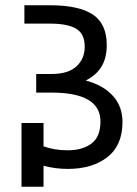

<svg xmlns="http://www.w3.org/2000/svg" viewBox="-20 -667 524 732"><path d="M447 -202Q447 -113 389.5 -68Q332 -23 238 -23Q191 -23 146 -35V45H62V-198H146V-109Q188 -94 238 -94Q294 -94 328.5 -119.5Q363 -145 363 -204Q363 -314 176 -314H118V-385H177Q240 -385 271.5 -414Q303 -443 303 -489Q303 -538 270.5 -557.5Q238 -577 170 -577H73V-647H170Q281 -647 334 -611.5Q387 -576 387 -495Q387 -447 367.5 -414Q348 -381 307 -360Q374 -342 410.5 -301.5Q447 -261 447 -202Z"/></svg>

Font: Biryani
Style: Regular
Weight: 400
Designer: Dan Reynolds and Mathieu Réguer
Foundry: Dan Reynolds and Mathieu Réguer
Version: Version 1.004; ttfautohint (v1.1) -l 5 -r 5 -G 72 -x 0 -D la